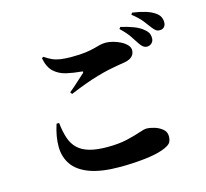

<svg xmlns="http://www.w3.org/2000/svg" viewBox="-122 -981 1243 1160"><g transform="rotate(-15 500.0 -401.0)"><path d="M834 -620Q821 -621 810.5 -629Q800 -637 789 -654Q776 -675 756.5 -703.5Q737 -732 701 -766L709 -777Q753 -767 790 -753Q827 -739 852 -716Q867 -703 872.5 -689Q878 -675 877 -661Q877 -644 865 -632Q853 -620 834 -620ZM491 40Q374 40 302 13.5Q230 -13 196.5 -60.5Q163 -108 162 -172Q161 -236 186 -312H202Q208 -257 221.5 -216Q235 -175 262.5 -148.5Q290 -122 335 -109Q380 -96 447 -96Q519 -96 570.5 -108Q622 -120 655 -131.5Q688 -143 702 -143Q724 -143 752 -134.5Q780 -126 801 -108.5Q822 -91 822 -64Q822 -35 809.5 -20.5Q797 -6 759 8Q715 24 641.5 32Q568 40 491 40ZM315 -474Q340 -494 369.5 -521Q399 -548 418 -565Q429 -576 414 -577Q366 -581 321.5 -591Q277 -601 245.5 -629.5Q214 -658 203 -717L213 -723Q238 -706 260.5 -696Q283 -686 311 -682Q339 -678 380 -678Q432 -678 465.5 -682.5Q499 -687 521.5 -693Q544 -699 561.5 -703.5Q579 -708 599 -708Q619 -708 643.5 -701.5Q668 -695 690.5 -683.5Q713 -672 727.5 -656.5Q742 -641 742 -624Q742 -576 681 -564Q656 -560 627 -555Q598 -550 575 -545Q543 -538 503 -526.5Q463 -515 418 -498.5Q373 -482 323 -461ZM935 -696Q919 -696 908.5 -705Q898 -714 884 -733Q872 -750 853.5 -773.5Q835 -797 793 -831L800 -842Q845 -836 881 -825Q917 -814 939 -798Q958 -785 965.5 -769.5Q973 -754 973 -736Q973 -718 963 -707Q953 -696 935 -696Z"/></g></svg>

Font: Noto Serif JP Black
Style: Regular
Weight: 900
Designer: Ryoko NISHIZUKA 西塚涼子 (kana & ideographs); Frank Grießhammer (Latin, Greek & Cyrillic); Wenlong ZHANG 张文龙 (bopomofo); San
Foundry: Adobe
Version: Version 2.003-H1;hotconv 1.1.1;makeotfexe 2.6.0